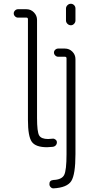

<svg xmlns="http://www.w3.org/2000/svg" viewBox="-20 -780 540 1030"><path d="M334 -734.4Q334 -744.1 341.8 -752Q349.6 -759.8 359.9 -759.8Q370.1 -759.8 377.4 -752.4Q384.8 -745.1 384.8 -734.4V-669.9Q384.8 -660.2 377.4 -652.3Q370.1 -644.5 360.4 -644.5Q349.6 -644.5 341.8 -652.3Q334 -660.2 334 -669.9ZM266.6 185.5Q311.5 183.6 324.2 158.7Q336.9 133.8 336.9 46.9V-466.8Q336.9 -475.6 328.1 -475.6H292Q283.2 -475.6 276.4 -482.4Q269.5 -489.3 269.5 -498Q269.5 -506.8 276.4 -513.2Q283.2 -519.5 292 -519.5H328.1Q351.6 -519.5 368.2 -502.9Q384.8 -486.3 384.8 -462.9V46.9Q384.8 156.2 362.3 191.4Q339.8 226.6 266.6 230.5Q257.8 230.5 251.5 223.6Q245.1 216.8 245.1 208Q244.1 187.5 266.6 185.5ZM76.2 -685.5Q67.4 -685.5 60.5 -692.4Q53.7 -699.2 53.7 -708Q53.7 -716.8 60.5 -723.6Q67.4 -730.5 76.2 -730.5H122.1Q145.5 -730.5 162.1 -713.4Q178.7 -696.3 178.7 -672.9V-147.5Q178.7 -73.2 189.9 -53.7Q201.2 -34.2 238.3 -34.2Q245.1 -34.2 262.7 -36.1Q270.5 -37.1 277.8 -31.2Q285.2 -25.4 285.2 -16.6Q285.2 -6.8 278.8 0Q272.5 6.8 261.7 7.8Q242.2 9.8 232.4 9.8Q170.9 9.8 150.4 -19.5Q129.9 -48.8 129.9 -136.7V-676.8Q129.9 -685.5 122.1 -685.5Z"/></svg>

Font: Rounded-X Mgen+ 2m light
Style: Regular
Weight: 200
Designer: [Source Han Sans]
Ryoko NISHIZUKA  (kana & ideographs); Paul D. Hunt (Latin, Greek & Cyrillic); Wenlong ZHANG  (bopomofo
Version: Version 1.059.20150602